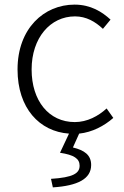

<svg xmlns="http://www.w3.org/2000/svg" viewBox="-20 -567 539 832"><path d="M209 245C317 238 375 208 375 148C375 104 345 84 296 72L323 12C380 6 431 -21 471 -56L442 -97C406 -64 358 -38 304 -38C192 -38 117 -130 117 -266C117 -403 198 -496 305 -496C354 -496 393 -473 426 -442L459 -482C423 -515 374 -547 303 -547C171 -547 56 -444 56 -266C56 -98 151 3 279 12L240 95C300 104 325 120 325 151C325 184 297 202 201 208Z"/></svg>

Font: Noto Sans CJK SC Light
Style: Regular
Weight: 300
Designer: Ryoko NISHIZUKA 西塚涼子 (kana, bopomofo & ideographs); Paul D. Hunt (Latin, Greek & Cyrillic); Sandoll Communications 산돌커뮤니
Foundry: Adobe
Version: Version 2.004;hotconv 1.0.118;makeotfexe 2.5.65603